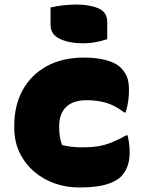

<svg xmlns="http://www.w3.org/2000/svg" viewBox="-20 -814 640 847"><path d="M350 -560Q392 -560 424 -554Q456 -548 478.5 -538Q501 -528 514 -514Q531 -497 540 -475Q549 -453 549 -416Q549 -392 545.5 -367Q542 -342 534 -318H528Q484 -351 445 -361.5Q406 -372 360 -372Q322 -372 295 -358.5Q268 -345 254.5 -319.5Q241 -294 241 -258V-250Q241 -230 244 -211Q247 -192 254 -174Q275 -169 296.5 -166.5Q318 -164 343 -164Q383 -164 413.5 -169Q444 -174 473.5 -186Q503 -198 537 -217H543Q547 -200 549.5 -181Q552 -162 552 -143Q552 -107 542.5 -81Q533 -55 514 -35Q498 -20 473 -9Q448 2 412.5 7.5Q377 13 328 13Q272 13 221 -5Q170 -23 130 -57.5Q90 -92 66.5 -140.5Q43 -189 43 -250V-260Q43 -350 80.5 -417.5Q118 -485 187 -522.5Q256 -560 350 -560ZM203 -781Q216 -784 230 -786.5Q244 -789 258.5 -790.5Q273 -792 287.5 -793Q302 -794 315 -794Q374 -794 413.5 -777.5Q453 -761 453 -717V-641Q440 -637 426.5 -633.5Q413 -630 399 -627.5Q385 -625 371 -624Q357 -623 345 -623Q285 -623 244 -642.5Q203 -662 203 -705Z"/></svg>

Font: Recursive Monospace Casual Black
Style: Regular
Weight: 900
Version: Version 1.047